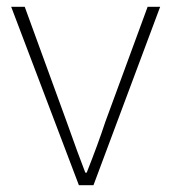

<svg xmlns="http://www.w3.org/2000/svg" viewBox="-20 -547 506 567"><path d="M13 -527H53L177 -187Q211 -91 232 -37H236Q270 -123 291 -187L416 -527H453L256 0H213Z"/></svg>

Font: Noto Sans CJK TC Thin
Style: Regular
Weight: 250
Designer: Ryoko NISHIZUKA ???? (kana & ideographs); Paul D. Hunt (Latin, Greek & Cyrillic); Wenlong ZHANG ??? (bopomofo); Sandoll 
Foundry: Adobe Systems Incorporated
Version: Version 1.004 January 19, 2016